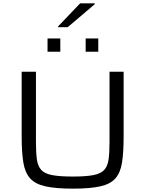

<svg xmlns="http://www.w3.org/2000/svg" viewBox="-20 -1115 866 1143"><path d="M414 8Q312 8 251 -5.5Q190 -19 159.5 -53Q129 -87 119 -147.5Q109 -208 109 -303V-688H194V-271Q194 -207 199.5 -166.5Q205 -126 225.5 -103.5Q246 -81 291 -72.5Q336 -64 414 -64Q491 -64 535.5 -72.5Q580 -81 600.5 -103.5Q621 -126 626.5 -166.5Q632 -207 632 -271V-688H716V-303Q716 -208 706.5 -147.5Q697 -87 667 -53Q637 -19 576.5 -5.5Q516 8 414 8ZM263 -807V-886H339V-807ZM490 -807V-886H565V-807ZM326 -953V-958L457 -1095H544V-1090L383 -953Z"/></svg>

Font: Saira Expanded
Style: Regular
Weight: 400
Width: 7
Designer: Hector Gatti with collaboration of the Omnibus-Type team
Foundry: Omnibus-Type
Version: Version 1.100; ttfautohint (v1.8.3)